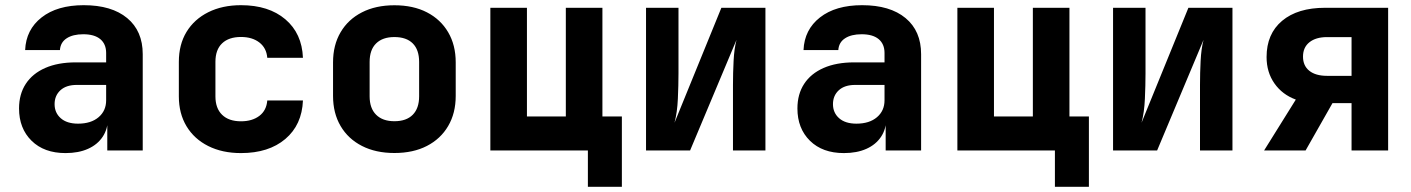

<svg xmlns="http://www.w3.org/2000/svg" viewBox="-20 -580 5440 740"><path d="M232.5 10Q150 10 101.7 -37.5Q53.4 -85 53.4 -162Q53.4 -217.2 79.4 -256.9Q105.4 -296.6 154.4 -318.1Q203.5 -339.6 271.8 -339.6H389.1V-375.8Q389.1 -410.3 366.5 -429.2Q343.9 -448 301 -448Q260.9 -448 237 -432.4Q213 -416.8 211 -387.1H76.9Q80.2 -465.7 140.3 -512.8Q200.5 -560 302.7 -560Q410.3 -560 470.2 -510.3Q530.1 -460.6 530.1 -371.2V0H393.5V-107.6H370.9L395.9 -124.2Q395.9 -83.4 375.9 -53.1Q355.9 -22.8 319.3 -6.4Q282.8 10 232.5 10ZM280.8 -103.4Q330.7 -103.4 359.9 -128.2Q389.1 -152.9 389.1 -193.5V-252.7H275.8Q235.2 -252.7 212.8 -232.1Q190.4 -211.5 190.4 -178.6Q190.4 -145.3 214.1 -124.4Q237.8 -103.4 280.8 -103.4Z M908.8 10Q836.9 10 782.7 -17.1Q728.6 -44.2 698.9 -93.4Q669.3 -142.6 669.3 -208.5V-341.5Q669.3 -408.4 698.9 -457.1Q728.6 -505.8 782.7 -532.9Q836.9 -560 908.8 -560Q1015.7 -560 1079.8 -505.6Q1143.8 -451.2 1147.6 -357.3H1010.1Q1007.1 -395 979.6 -416.3Q952.1 -437.5 908.8 -437.5Q861.7 -437.5 836 -412.9Q810.3 -388.4 810.3 -341.7V-208.5Q810.3 -162.6 836 -137.6Q861.7 -112.5 908.8 -112.5Q952.1 -112.5 979.6 -133.4Q1007.1 -154.3 1010.1 -192.7H1147.6Q1143.8 -98.8 1079.8 -44.4Q1015.7 10 908.8 10Z M1500 9.7Q1428.1 9.7 1374.9 -17.6Q1321.7 -44.8 1292.7 -94.3Q1263.6 -143.8 1263.6 -210.3V-339.7Q1263.6 -406.3 1292.7 -455.7Q1321.7 -505.2 1374.9 -532.4Q1428.1 -559.7 1500 -559.7Q1572.9 -559.7 1625.6 -532.4Q1678.3 -505.2 1707.3 -455.7Q1736.4 -406.3 1736.4 -339.7V-210.3Q1736.4 -143.8 1707.3 -94.3Q1678.3 -44.8 1625.5 -17.6Q1572.8 9.7 1500 9.7ZM1500 -112.8Q1546.3 -112.8 1570.8 -137.7Q1595.4 -162.6 1595.4 -208.8V-341.2Q1595.4 -388.2 1570.8 -412.7Q1546.3 -437.2 1500 -437.2Q1454.7 -437.2 1429.7 -412.7Q1404.6 -388.2 1404.6 -341.2V-208.8Q1404.6 -162.6 1429.7 -137.7Q1454.7 -112.8 1500 -112.8Z M2245.8 140V0H1869.9V-550H2010.9V-131H2160.8V-550H2301.8V-131H2376.8V140Z M2469.9 0V-550H2595V-297.3Q2595 -251.8 2592.6 -199.4Q2590.3 -147 2579.7 -107L2760.3 -550H2930.1V0H2805V-252.8Q2805 -298.5 2807.4 -345.4Q2809.7 -392.2 2818.6 -426.3L2639.7 0Z M3232.5 10Q3150 10 3101.7 -37.5Q3053.4 -85 3053.4 -162Q3053.4 -217.2 3079.4 -256.9Q3105.4 -296.6 3154.4 -318.1Q3203.5 -339.6 3271.8 -339.6H3389.1V-375.8Q3389.1 -410.3 3366.5 -429.2Q3343.9 -448 3301 -448Q3260.9 -448 3237 -432.4Q3213 -416.8 3211 -387.1H3076.9Q3080.2 -465.7 3140.3 -512.8Q3200.5 -560 3302.7 -560Q3410.3 -560 3470.2 -510.3Q3530.1 -460.6 3530.1 -371.2V0H3393.5V-107.6H3370.9L3395.9 -124.2Q3395.9 -83.4 3375.9 -53.1Q3355.9 -22.8 3319.3 -6.4Q3282.8 10 3232.5 10ZM3280.8 -103.4Q3330.7 -103.4 3359.9 -128.2Q3389.1 -152.9 3389.1 -193.5V-252.7H3275.8Q3235.2 -252.7 3212.8 -232.1Q3190.4 -211.5 3190.4 -178.6Q3190.4 -145.3 3214.1 -124.4Q3237.8 -103.4 3280.8 -103.4Z M4045.8 140V0H3669.9V-550H3810.9V-131H3960.8V-550H4101.8V-131H4176.8V140Z M4269.9 0V-550H4395V-297.3Q4395 -251.8 4392.6 -199.4Q4390.3 -147 4379.7 -107L4560.3 -550H4730.1V0H4605V-252.8Q4605 -298.5 4607.4 -345.4Q4609.7 -392.2 4618.6 -426.3L4439.7 0Z M4852 0 4974.3 -196.2Q4922.2 -215.3 4891.9 -258.5Q4861.6 -301.7 4861.6 -360.2Q4861.6 -449.5 4921.5 -499.8Q4981.5 -550 5087 -550H5330.1V0H5189.1V-182.5H5115.6L5011.9 0ZM5094.7 -287.7H5189.1V-437H5094.7Q5051.6 -437 5026.8 -417.2Q5002 -397.4 5002 -361.9Q5002 -326.5 5026.4 -307.1Q5050.8 -287.7 5094.7 -287.7Z"/></svg>

Font: JetBrains Mono
Style: Regular
Weight: 400
Monospace: yes
Designer: Philipp Nurullin, Konstantin Bulenkov
Foundry: JetBrains
Version: Version 2.305